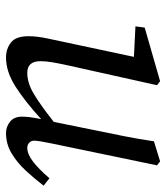

<svg xmlns="http://www.w3.org/2000/svg" viewBox="22 -548 540 623"><g transform="rotate(90 291.5 -237.0)"><path d="M412 13Q392 13 375.5 0Q359 -13 359 -39Q359 -49 360.5 -62.5Q362 -76 367 -101Q309 -48 261 -17.5Q213 13 167 13Q139 13 118.5 -3Q98 -19 98 -60Q98 -88 105.5 -122.5Q113 -157 119 -186L165 -402L66 -407L70 -437L244 -487L257 -477L194 -194Q187 -163 183 -139.5Q179 -116 179 -99Q179 -56 217 -56Q249 -56 284 -76.5Q319 -97 376 -142L403 -275Q413 -323 422.5 -371Q432 -419 439 -467L504 -487L517 -477L446 -135Q442 -116 439.5 -101Q437 -86 437 -78Q437 -68 444 -62Q451 -56 460 -56Q480 -56 504 -74Q528 -92 559 -128L583 -109Q560 -79 534 -51Q508 -23 478 -5Q448 13 412 13Z"/></g></svg>

Font: Source Serif Pro
Style: Italic
Weight: 400
Italic angle: -12°
Designer: Frank Grießhammer
Foundry: Adobe Systems Incorporated
Version: Version 3.001;hotconv 1.0.111;makeotfexe 2.5.65597